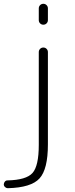

<svg xmlns="http://www.w3.org/2000/svg" viewBox="-42 -770 395 1010"><path d="M-1 220Q-9 220 -15.5 214Q-22 208 -22 200Q-22 192 -16.5 185.5Q-11 179 -3 179Q96 177 129 140Q162 103 162 -8V-496Q162 -506 169 -513Q176 -520 186 -520Q196 -520 203 -513Q210 -506 210 -496V-10Q210 120 166 168.5Q122 217 -1 220ZM162 -726Q162 -736 169 -743Q176 -750 186 -750Q196 -750 203 -743Q210 -736 210 -726V-664Q210 -654 203 -647Q196 -640 186 -640Q176 -640 169 -647Q162 -654 162 -664Z"/></svg>

Font: Rounded Mplus 1c Light
Style: Regular
Weight: 300
Version: Version 1.059.20150529